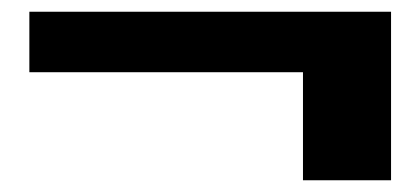

<svg xmlns="http://www.w3.org/2000/svg" viewBox="-20 -370 716 327"><path d="M496 -63V-247H30V-350H646V-63Z"/></svg>

Font: Smooch Sans Black
Style: Regular
Weight: 900
Designer: Robert E. Leuschke
Foundry: Robert E. Leuschke
Version: Version 1.010; ttfautohint (v1.8.3)